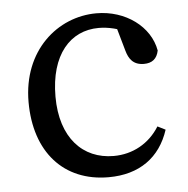

<svg xmlns="http://www.w3.org/2000/svg" viewBox="-43 -529 571 584"><g transform="rotate(-5 243.0 -237.0)"><path d="M266 13C360 13 424 -33 451 -116L427 -128C396 -78 345 -50 287 -50C193 -50 126 -119 126 -245C126 -373 188 -442 275 -442C303 -442 337 -435 371 -417L325 -454L350 -366C357 -341 370 -321 403 -321C428 -321 443 -333 448 -358C435 -432 361 -487 272 -487C153 -487 43 -393 43 -236C43 -83 129 13 266 13Z"/></g></svg>

Font: Source Serif Variable
Style: Regular
Weight: 389
Designer: Frank Grießhammer
Foundry: Adobe Systems Incorporated
Version: Version 3.001;hotconv 1.0.111;makeotfexe 2.5.65597